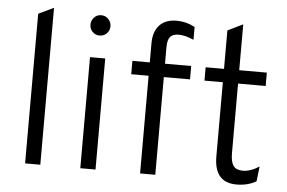

<svg xmlns="http://www.w3.org/2000/svg" viewBox="-51 -795 1317 880"><g transform="rotate(5 607.0 -355.0)"><path d="M93 0V-688.5L163 -722V0Z M381.5 -613.5Q362.5 -613.5 349.2 -627Q336 -640.5 336 -659.5Q336 -679 349.2 -693Q362.5 -707 381.5 -707Q401.5 -707 414.8 -693Q428 -679 428 -659.5Q428 -640.5 414.8 -627Q401.5 -613.5 381.5 -613.5ZM347 0V-511H417V0Z M622 0V-449.5H542V-511H622V-598.5Q622 -653 649.8 -682.5Q677.5 -712 729 -712Q772.5 -712 812.5 -690.5V-631.5Q773 -649 743.5 -649Q716 -649 704 -634.8Q692 -620.5 692 -587V-511H812.5V-449.5H692V0Z M1066.5 12Q963.5 12 963.5 -108V-449.5H879V-511H963.5V-688L1033.5 -722V-511H1160.5V-449.5H1033.5V-129Q1033.5 -89 1046.5 -71.2Q1059.5 -53.5 1089.5 -53.5Q1125.5 -53.5 1165 -79.5L1157 -10.5Q1117.5 12 1066.5 12Z"/></g></svg>

Font: Overpass Light
Style: Regular
Weight: 300
Designer: Delve Withrington, Dave Bailey, Thomas Jockin
Foundry: Delve Fonts LLC
Version: Version 4.000; ttfautohint (v1.8.3)